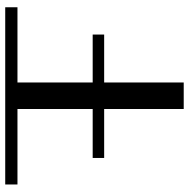

<svg xmlns="http://www.w3.org/2000/svg" viewBox="-14 -726 740 753"><g transform="rotate(-90 356.5 -350.0)"><path d="M409 -652V-357H597V-312H409V0H305V-312H113V-357H305V-652H9V-700H704V-652Z"/></g></svg>

Font: Fahkwang
Style: Regular
Weight: 400
Version: Version 1.000; ttfautohint (v1.6)